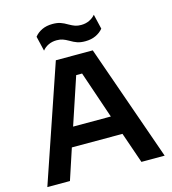

<svg xmlns="http://www.w3.org/2000/svg" viewBox="-134 -1056 1041 1165"><g transform="rotate(-15 386.5 -474.0)"><path d="M267 -730H499L755 0H609L542 -194H224L160 0H18ZM501 -314 400 -611H363L264 -314ZM377 -823Q356 -835 340 -840.5Q324 -846 303 -846Q274 -846 251 -835Q228 -824 213 -805L191 -898Q209 -921 237.5 -934.5Q266 -948 304 -948Q333 -948 353.5 -941Q374 -934 397 -920Q418 -908 434 -902.5Q450 -897 471 -897Q500 -897 523 -908Q546 -919 561 -937L583 -844Q565 -822 536.5 -808.5Q508 -795 470 -795Q441 -795 420.5 -802Q400 -809 377 -823Z"/></g></svg>

Font: Sora-SIA SemiBold
Style: Regular
Weight: 600
Designer: Jonathan Barnbrook, Julián Moncada
Foundry: Barnbrook Fonts
Version: Version 2.000